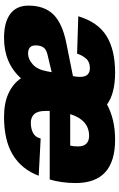

<svg xmlns="http://www.w3.org/2000/svg" viewBox="165 -758 604 975"><g transform="rotate(90 467.5 -270.0)"><path d="M172 12Q93 12 50.5 -19.5Q8 -51 8 -112Q8 -192 52.5 -238Q97 -284 197 -304L366 -338Q368 -347 369 -356.5Q370 -366 370 -374Q370 -424 325 -424Q294 -424 277 -404.5Q260 -385 252 -359L62 -365Q92 -465 162.5 -508.5Q233 -552 348 -552Q454 -552 510 -511Q547 -531 591.5 -541.5Q636 -552 689 -552Q909 -552 909 -352Q909 -315 904 -280.5Q899 -246 891 -220H543Q543 -208 543 -196Q543 -159 559 -141.5Q575 -124 603 -124Q632 -124 654 -135Q676 -146 683 -174L872 -164Q839 -77 765.5 -32.5Q692 12 573 12Q502 12 453 -11Q404 -34 377 -74Q300 12 172 12ZM670 -420Q589 -420 559 -324H719Q721 -332 722 -342Q723 -352 723 -364Q723 -393 708.5 -406.5Q694 -420 670 -420ZM252 -110Q279 -110 306 -133.5Q333 -157 342 -208L346 -230L254 -208Q230 -202 220 -187.5Q210 -173 210 -148Q210 -110 252 -110Z"/></g></svg>

Font: Geist Black
Style: Italic
Weight: 900
Italic angle: -12°
Designer: Basement.studio, Andrés Briganti, Mateo Zaragoza
Foundry: Basement.studio, Vercel, Andrés Briganti, Guido Ferreyra, Mateo Zaragoza
Version: Version 1.500; ttfautohint (v1.8.4.7-5d5b)